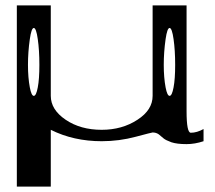

<svg xmlns="http://www.w3.org/2000/svg" viewBox="-20 -520 790 707"><path d="M625 -281.2Q625 -335 619.1 -376Q613.3 -417 604.5 -417Q595.7 -417 589.8 -376Q583 -328.1 583 -281.2Q583 -234.4 589.8 -198.2Q595.7 -167 604.5 -167Q613.3 -167 619.1 -198.2Q625 -228.5 625 -281.2ZM125 -281.2Q125 -335 119.1 -376Q113.3 -417 104.5 -417Q95.7 -417 89.8 -376Q83 -328.1 83 -281.2Q83 -234.4 89.8 -198.2Q95.7 -167 104.5 -167Q113.3 -167 119.1 -198.2Q125 -228.5 125 -281.2ZM667 -500V-110.4Q667 -31.2 682.6 -31.2Q705.1 -31.2 729.5 -44.9V0Q697.3 10.7 667 10.7Q631.8 10.7 611.3 3.9Q589.8 -3.9 582 -10.7Q574.2 -17.6 564.5 -25.4Q554.7 -32.2 542 -32.2Q539.1 -32.2 480.5 -16.6Q418.9 0 354.5 0Q251 0 167 -42V167H42V-208V-500H167V-167Q167 -116.2 221.7 -79.1Q276.4 -42 354.5 -42Q429.7 -42 486.3 -79.1Q542 -115.2 542 -167V-500Z"/></svg>

Font: okolaksMetalik
Style: bold
Weight: 700
Width: 7
Version: Version 0.6